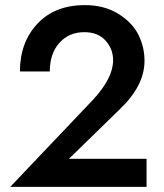

<svg xmlns="http://www.w3.org/2000/svg" viewBox="-20 -732 644 752"><path d="M20 0 344 -341Q423 -426 423 -496Q423 -540 393.5 -573Q364 -606 310 -606Q250 -606 212.5 -564Q175 -522 175 -452H58Q58 -566 126.5 -639Q195 -712 312 -712Q389 -712 444 -677.5Q499 -643 522.5 -595Q546 -547 546 -494Q546 -396 449 -304L250 -110H554V0Z"/></svg>

Font: Renner* Medium
Style: Medium
Weight: 500
Version: Version 003.000 ; ttfautohint (v0.97) -l 8 -r 50 -G 200 -x 1